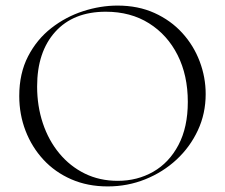

<svg xmlns="http://www.w3.org/2000/svg" viewBox="-20 -656 806 688"><path d="M366 12Q294 12 235.5 -13.5Q177 -39 135.5 -84Q94 -129 71.5 -187.5Q49 -246 49 -312Q49 -393 80.5 -454Q112 -515 164 -555.5Q216 -596 278 -616Q340 -636 401 -636Q475 -636 533.5 -609.5Q592 -583 633 -538Q674 -493 695.5 -436Q717 -379 717 -319Q717 -249 689 -189Q661 -129 612.5 -84Q564 -39 500.5 -13.5Q437 12 366 12ZM402 -8Q472 -8 529 -40.5Q586 -73 619.5 -136.5Q653 -200 653 -291Q653 -386 616.5 -458.5Q580 -531 514 -572.5Q448 -614 359 -614Q243 -614 178 -542Q113 -470 113 -346Q113 -276 133.5 -214.5Q154 -153 192.5 -106.5Q231 -60 284 -34Q337 -8 402 -8Z"/></svg>

Font: Cormorant Infant Light Light
Style: Regular
Weight: 300
Version: Version 4.001